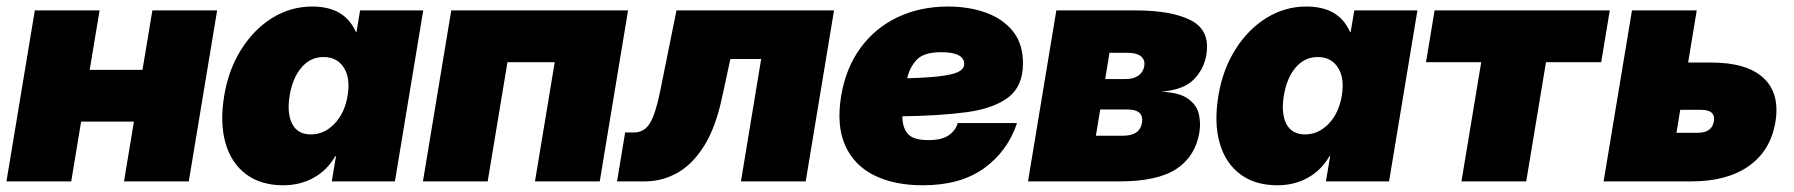

<svg xmlns="http://www.w3.org/2000/svg" viewBox="-20 -547 5410 579"><path d="M280.3 -515.6 250.5 -336.4H409.7L439.5 -515.6H634.8L549.3 0H354L383.8 -180.2H224.6L194.8 0H-0.5L85 -515.6Z M834 11.7Q766.6 11.7 721.9 -21.7Q677.2 -55.2 659.9 -116Q642.6 -176.8 656.2 -258.8Q669.4 -337.9 707.8 -398.4Q746.1 -459 801.5 -493.2Q856.9 -527.3 921.4 -527.3Q1019.5 -527.3 1052.7 -451.2H1055.2L1065.9 -515.6H1256.3L1170.9 0H980.5L993.2 -76.2H991.2Q966.8 -33.7 926 -11Q885.3 11.7 834 11.7ZM917.5 -141.6Q957.5 -141.6 988.5 -173.6Q1019.5 -205.6 1028.3 -258.8Q1037.1 -312 1016.6 -343.5Q996.1 -375 956.1 -375Q916 -375 889.2 -343.5Q862.3 -312 853.5 -258.8Q844.7 -205.6 861.1 -173.6Q877.4 -141.6 917.5 -141.6Z M1874 -515.6 1788.6 0H1593.3L1652.8 -359.4H1510.3L1450.7 0H1255.4L1340.8 -515.6Z M1840.8 0 1865.2 -147.5H1891.1Q1922.9 -147.5 1939.9 -175.5Q1957 -203.6 1970.7 -271.5L2020 -515.6H2495.1L2409.7 0H2214.4L2275.4 -369.1H2182.6L2157.2 -252Q2137.7 -161.1 2102.5 -105.7Q2067.4 -50.3 2021.7 -25.1Q1976.1 0 1924.8 0Z M2763.2 11.7Q2675.8 11.7 2615.2 -18.8Q2554.7 -49.3 2528.3 -109.4Q2502 -169.4 2516.6 -257.8Q2530.8 -342.3 2575 -402.6Q2619.1 -462.9 2687 -495.1Q2754.9 -527.3 2839.4 -527.3Q2901.4 -527.3 2952.6 -509Q3003.9 -490.7 3034.4 -452.9Q3064.9 -415 3064.9 -356Q3064.9 -287.1 3020.8 -253.4Q2976.6 -219.7 2895 -208.7Q2813.5 -197.8 2701.2 -196.3Q2701.2 -162.6 2717.5 -143.6Q2733.9 -124.5 2779.8 -124.5Q2819.8 -124.5 2840.6 -138.7Q2861.3 -152.8 2868.2 -175.8H3046.9Q3018.6 -90.8 2947.5 -39.6Q2876.5 11.7 2763.2 11.7ZM2715.8 -311Q2788.1 -313 2825 -318.6Q2861.8 -324.2 2874.8 -333Q2887.7 -341.8 2887.7 -353.5Q2887.7 -389.6 2818.8 -389.6Q2765.6 -389.6 2744.4 -366.7Q2723.1 -343.8 2715.8 -311Z M3080.1 0 3165.5 -515.6H3403.8Q3513.7 -515.6 3572 -485.4Q3630.4 -455.1 3617.7 -380.9Q3610.8 -338.9 3580.1 -307.4Q3549.3 -275.9 3481.4 -270.5Q3536.6 -268.1 3562.7 -249.3Q3588.9 -230.5 3595.2 -203.1Q3601.6 -175.8 3596.7 -146.5Q3584.5 -75.2 3527.6 -37.6Q3470.7 0 3355.5 0ZM3284.7 -137.7H3366.7Q3417.5 -137.7 3423.8 -176.8Q3430.2 -216.8 3379.9 -216.8H3297.9ZM3313 -308.6H3375.5Q3398.4 -308.6 3413.1 -319.1Q3427.7 -329.6 3430.7 -347.7Q3433.6 -366.7 3420.7 -377.2Q3407.7 -387.7 3382.3 -387.7H3325.7Z M3832 11.7Q3764.6 11.7 3720 -21.7Q3675.3 -55.2 3658 -116Q3640.6 -176.8 3654.3 -258.8Q3667.5 -337.9 3705.8 -398.4Q3744.1 -459 3799.6 -493.2Q3855 -527.3 3919.4 -527.3Q4017.6 -527.3 4050.8 -451.2H4053.2L4064 -515.6H4254.4L4168.9 0H3978.5L3991.2 -76.2H3989.3Q3964.8 -33.7 3924.1 -11Q3883.3 11.7 3832 11.7ZM3915.5 -141.6Q3955.6 -141.6 3986.6 -173.6Q4017.6 -205.6 4026.4 -258.8Q4035.2 -312 4014.6 -343.5Q3994.1 -375 3954.1 -375Q3914.1 -375 3887.2 -343.5Q3860.4 -312 3851.6 -258.8Q3842.8 -205.6 3859.1 -173.6Q3875.5 -141.6 3915.5 -141.6Z M4387.2 0 4446.8 -359.4H4280.3L4306.2 -515.6H4834.5L4808.6 -359.4H4642.1L4582.5 0Z M5070.8 -358.4H5140.1Q5248 -358.4 5298.1 -311.8Q5348.1 -265.1 5334 -179.2Q5319.8 -93.3 5254.2 -46.6Q5188.5 0 5080.6 0H4815.9L4901.4 -515.6H5096.7ZM5046.9 -215.8 5035.6 -146.5H5098.6Q5143.1 -146.5 5148.4 -181.2Q5154.3 -215.8 5109.9 -215.8Z"/></svg>

Font: Inter Display Black
Style: Italic
Weight: 900
Italic angle: -9.39999°
Designer: Rasmus Andersson
Foundry: rsms
Version: Version 4.000;git-a52131595